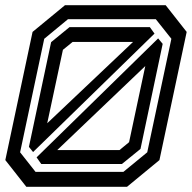

<svg xmlns="http://www.w3.org/2000/svg" viewBox="-28 -720 739 740"><path d="M73.5 0 -7.5 -103 97.5 -597 222.5 -700H610.5L691.5 -597L586.5 -103L461.5 0ZM109 -57.5H447.5L539.5 -133L632.5 -570.5L572.5 -646H234L142.5 -570.5L49.5 -133ZM83.5 -154 169 -557.5 240 -615.5H549.5L567.5 -590.5L99.5 -134ZM131 -88 113 -113.5 581.5 -572 599 -551 513.5 -146 442 -88ZM154 -245 485 -558.5H252L214.5 -528ZM192.5 -141.5H432.5L469.5 -172L532 -465.5Z"/></svg>

Font: Tourney Expanded SemiBold
Style: Italic
Weight: 600
Width: 7
Italic angle: -12°
Designer: Tyler Finck
Foundry: Etcetera Type Co
Version: Version 1.010; ttfautohint (v1.8.3)